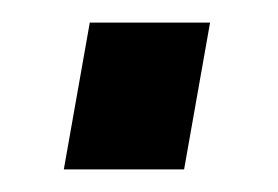

<svg xmlns="http://www.w3.org/2000/svg" viewBox="-20 -363 246 170"><path d="M36.5 -213 59.5 -343H166L143 -213Z"/></svg>

Font: Cabin Condensed SemiBold
Style: Italic
Weight: 600
Width: 3
Italic angle: -10°
Designer: Pablo Impallari
Foundry: Pablo Impallari. http://www.impallari.com Igino Marini. http://www.ikern.com
Version: Version 3.001; ttfautohint (v1.8.3)